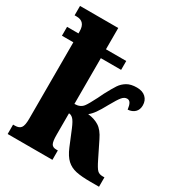

<svg xmlns="http://www.w3.org/2000/svg" viewBox="-180 -876 919 992"><g transform="rotate(30 279.5 -380.0)"><path d="M14 -56H25Q50 -56 60.5 -70Q71 -84 71 -124V-580H3V-633H71V-645Q71 -704 19 -704H7V-760H235V-633H356V-580H235V-307Q270 -307 287 -330Q298 -344 324 -395L340 -428Q364 -473 378 -494Q392 -515 414.5 -528.5Q437 -542 473 -542Q507 -542 526 -524Q545 -506 545 -477Q545 -451 529.5 -436Q514 -421 488 -419Q485 -443 478 -455Q471 -467 458 -467Q442 -467 428.5 -451Q415 -435 390 -390Q369 -351 353.5 -329.5Q338 -308 323 -297Q361 -293 389 -275.5Q417 -258 438 -214L485 -119Q505 -78 516.5 -67Q528 -56 547 -56H559V0H507Q454 0 421.5 -7Q389 -14 366 -35Q343 -56 325 -99L287 -191Q272 -227 260 -239Q248 -251 235 -251V-122Q235 -84 242.5 -70Q250 -56 271 -56H281V0H14Z"/></g></svg>

Font: Noto Serif CondBlack
Style: Regular
Weight: 900
Width: 3
Designer: Monotype Design Team
Foundry: Monotype Imaging Inc.
Version: Version 1.001